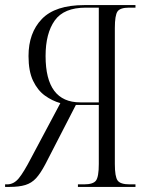

<svg xmlns="http://www.w3.org/2000/svg" viewBox="-25 -734 587 754"><path d="M-5 0V-10H3Q29 -10 48.5 -33.5Q68 -57 98 -115L212 -329Q180 -338 151.5 -358.5Q123 -379 105 -416.5Q87 -454 87 -514Q87 -605 139.5 -659.5Q192 -714 306 -714H507V-704H482Q447 -704 436.5 -689Q426 -674 426 -624V-90Q426 -40 437 -25Q448 -10 484 -10H507V0H281V-10H305Q341 -10 352 -25Q363 -40 363 -90V-322H273L153 -89Q134 -53 116.5 -34Q99 -15 74.5 -7.5Q50 0 13 0ZM290 -332H363V-704H312Q226 -704 190 -653.5Q154 -603 154 -514Q154 -332 290 -332Z"/></svg>

Font: Noto Serif Display Condensed Light
Style: Regular
Weight: 300
Width: 3
Designer: Monotype Design Team
Foundry: Monotype Imaging Inc.
Version: Version 2.009